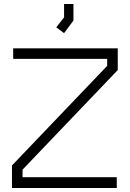

<svg xmlns="http://www.w3.org/2000/svg" viewBox="-20 -942 650 962"><path d="M93 -92V-54H565V0H40V-113L517 -612V-647H46V-700H570V-591ZM262 -805 301 -855V-922H348V-839L301 -776Z"/></svg>

Font: Turret Road
Style: Regular
Weight: 400
Designer: Noponies
Foundry: Noponies
Version: Version 1.001; ttfautohint (v1.8)